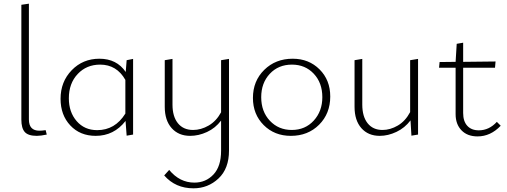

<svg xmlns="http://www.w3.org/2000/svg" viewBox="-20 -734 2754 1043"><path d="M180 4Q133 4 114.5 -17Q96 -38 96 -84V-708L137 -714V-85Q137 -24 194 -24Q208 -24 228 -27L234 -3Q201 4 180 4Z M668 -407 703 -414V-3L668 3L662 -77Q599 4 500 4Q415 4 362 -52.5Q309 -109 309 -197Q309 -290 369.5 -352.5Q430 -415 520 -415Q614 -415 663 -343ZM508 -27Q605 -27 661 -117V-300Q614 -383 524 -383Q450 -383 402 -332Q354 -281 354 -200Q354 -125 396.5 -76Q439 -27 508 -27Z M1181 -407 1224 -414V84Q1224 182 1167 235.5Q1110 289 1031 289Q933 289 872 219L899 189Q956 258 1036 258Q1098 258 1139.5 214Q1181 170 1181 85V-79Q1150 -38 1104.5 -17Q1059 4 1013 4Q950 4 912.5 -38Q875 -80 875 -154V-407L917 -414V-166Q917 -101 946.5 -64.5Q976 -28 1029 -28Q1072 -28 1113.5 -52Q1155 -76 1181 -124Z M1560 4Q1471 4 1412.5 -54.5Q1354 -113 1354 -202Q1354 -294 1415.5 -354.5Q1477 -415 1570 -415Q1658 -415 1716 -357Q1774 -299 1774 -210Q1774 -117 1713.5 -56.5Q1653 4 1560 4ZM1565 -28Q1638 -28 1684.5 -79Q1731 -130 1731 -206Q1731 -284 1684.5 -333.5Q1638 -383 1566 -383Q1492 -383 1445.5 -333Q1399 -283 1399 -206Q1399 -128 1446 -78Q1493 -28 1565 -28Z M2208 -407 2251 -414V-3L2215 3L2210 -80Q2179 -39 2133.5 -17.5Q2088 4 2043 4Q1980 4 1943 -38Q1906 -80 1906 -154V-407L1948 -414V-166Q1948 -101 1977 -64.5Q2006 -28 2058 -28Q2100 -28 2141 -52Q2182 -76 2208 -125Z M2679 -72 2700 -51Q2645 7 2574 7Q2519 7 2487 -26Q2455 -59 2455 -114V-366H2365L2368 -397L2455 -398L2461 -496L2496 -502V-398L2672 -400L2669 -366H2496V-120Q2496 -75 2518.5 -50.5Q2541 -26 2581 -26Q2637 -26 2679 -72Z"/></svg>

Font: EauTestInfant Light
Style: Regular
Weight: 300
Designer: Christian Thalmann (Catharsis Fonts)
Version: Version 0.001;PS 000.001;hotconv 1.0.88;makeotf.lib2.5.64775